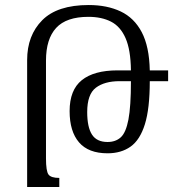

<svg xmlns="http://www.w3.org/2000/svg" viewBox="-20 -744 696 764"><path d="M216 0H88V-505Q88 -603 148 -663.5Q208 -724 333 -724Q406 -724 460 -698.5Q514 -673 544 -616Q574 -559 576 -464H649V-421H576Q576 -312 556.5 -249.5Q537 -187 499.5 -160.5Q462 -134 408 -134Q332 -134 294.5 -177.5Q257 -221 257 -302Q257 -386 305.5 -425Q354 -464 448 -464H501Q500 -546 479.5 -592.5Q459 -639 421.5 -658Q384 -677 332 -677Q244 -677 203.5 -633Q163 -589 163 -503V-114Q163 -63 173 -49.5Q183 -36 216 -36ZM456 -421Q396 -421 361.5 -395Q327 -369 327 -298Q327 -238 346 -208.5Q365 -179 408 -179Q440 -179 460.5 -197.5Q481 -216 491 -268Q501 -320 501 -421Z"/></svg>

Font: Noto Serif Armenian Condensed
Style: Regular
Weight: 400
Width: 3
Designer: Monotype Design Team
Foundry: Monotype Imaging Inc.
Version: Version 2.008; ttfautohint (v1.8.4.7-5d5b)